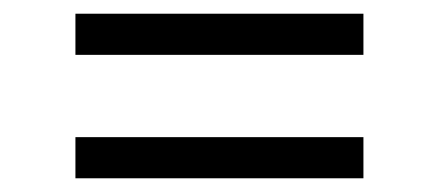

<svg xmlns="http://www.w3.org/2000/svg" viewBox="-20 -490 640 280"><path d="M90 -470H510V-410H90ZM90 -290H510V-230H90Z"/></svg>

Font: Epunda Slab Light
Style: Regular
Weight: 300
Designer: Simon Atzbach
Foundry: typofactur
Version: Version 1.102